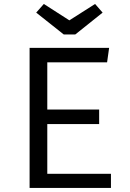

<svg xmlns="http://www.w3.org/2000/svg" viewBox="-20 -924 640 944"><path d="M212.5 -617.5V-385.5H467.5V-314H212.5V-69.5H525.5V0H125.5V-688.5H516.5L506.5 -617.5ZM447.5 -904.5 484.5 -862 350 -754.5H293.5L158 -862L195.5 -904.5L321 -824Z"/></svg>

Font: Fast_Mono
Style: Regular
Weight: 400
Monospace: yes
Designer: Carrois Corporate, Edenspiekermann AG, Nikita Prokopov
Foundry: Carrois Corporate, Edenspiekermann AG, Nikita Prokopov
Version: Version 5.002